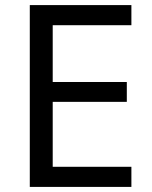

<svg xmlns="http://www.w3.org/2000/svg" viewBox="-20 -734 596 754"><path d="M496 0H97V-714H496V-635H187V-412H478V-334H187V-79H496Z"/></svg>

Font: Noto Music
Style: Regular
Weight: 400
Designer: Monotype Design Team, Benjamin Yang
Foundry: Monotype Imaging Inc.
Version: Version 2.002; ttfautohint (v1.8.4.7-5d5b)